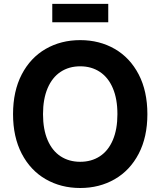

<svg xmlns="http://www.w3.org/2000/svg" viewBox="-20 -940 811 970"><path d="M45.9 -363.3Q45.9 -479.5 89.8 -564Q133.8 -648.4 210.9 -692.9Q288.1 -737.3 385.3 -737.3Q482.4 -737.3 559.6 -692.9Q636.7 -648.4 680.7 -564Q724.6 -479.5 724.6 -363.3Q724.6 -247.6 680.7 -163.3Q636.7 -79.1 559.6 -34.7Q482.4 9.8 385.3 9.8Q288.1 9.8 210.9 -34.7Q133.8 -79.1 89.8 -163.6Q45.9 -248 45.9 -363.3ZM573.2 -363.3Q573.2 -440.4 550 -494.6Q526.9 -548.8 484.4 -576.9Q441.9 -605 385.3 -605Q328.6 -605 286.1 -576.9Q243.7 -548.8 220.5 -494.4Q197.3 -439.9 197.3 -363.3Q197.3 -286.6 220.5 -232.4Q243.7 -178.2 286.1 -150.4Q328.6 -122.6 385.3 -122.6Q441.9 -122.6 484.4 -150.4Q526.9 -178.2 550 -232.4Q573.2 -286.6 573.2 -363.3ZM526.9 -827.6H244.1V-920.4H526.9Z"/></svg>

Font: Inter RS Variable
Style: Regular
Weight: 400
Designer: Rasmus Andersson (customised by Maria Ramos and Noel Pretorius)
Foundry: rsms
Version: Version 3.001;Glyphs 3.2.3 (3260)